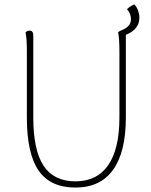

<svg xmlns="http://www.w3.org/2000/svg" viewBox="-20 -833 682 865"><path d="M547 -676V-673V-304Q547 -148 489.5 -68Q432 12 320 12Q207 12 154 -64.5Q101 -141 101 -304V-600Q101 -663 95 -687Q103 -695 113 -695Q130 -695 130 -673V-304Q130 -156 176.5 -86Q223 -16 320 -16Q417 -16 467.5 -89Q518 -162 518 -304V-600Q518 -663 512 -687L519 -693Q546 -703 558 -715.5Q570 -728 570 -747Q570 -771 552 -792Q569 -807 585 -813Q597 -801 602.5 -784.5Q608 -768 608 -753Q608 -701 547 -676Z"/></svg>

Font: Arima Madurai Thin
Style: Regular
Weight: 250
Designer: Joana Correia and Natanael Gama
Foundry: NDISCOVER
Version: Version 1.019; ttfautohint (v1.5) -l 7 -r 28 -G 50 -x 13 -D 